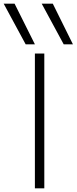

<svg xmlns="http://www.w3.org/2000/svg" viewBox="-77 -1020 415 1040"><path d="M62 -780 -57 -1000H2L112 -780ZM268 -780 149 -1000H209L318 -780ZM112 0V-730H163V0Z"/></svg>

Font: M PLUS 2 Light
Style: Regular
Weight: 300
Designer: Coji Morishita
Foundry: UNDERFOREST DESIGN
Version: Version 1.001